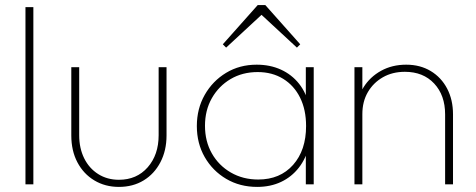

<svg xmlns="http://www.w3.org/2000/svg" viewBox="-20 -724 1869 754"><path d="M80 0V-696H111V0Z M447 10Q393 10 350.5 -15.5Q308 -41 284 -86.5Q260 -132 260 -192V-460H291V-193Q291 -142 310.5 -102.5Q330 -63 365.5 -40.5Q401 -18 447 -18Q517 -18 560 -67Q603 -116 603 -193V-460H634V-192Q634 -133 610 -87Q586 -41 544 -15.5Q502 10 447 10Z M990 10Q922 10 868.5 -21.5Q815 -53 784 -107Q753 -161 753 -229Q753 -297 784 -351.5Q815 -406 868 -438Q921 -470 988 -470Q1041 -470 1083.5 -450.5Q1126 -431 1154.5 -395Q1183 -359 1194 -309V-152Q1182 -102 1153.5 -65.5Q1125 -29 1083.5 -9.5Q1042 10 990 10ZM994 -19Q1080 -19 1131 -76.5Q1182 -134 1182 -229Q1182 -293 1158.5 -340.5Q1135 -388 1092 -414.5Q1049 -441 992 -441Q932 -441 885.5 -413.5Q839 -386 812 -338.5Q785 -291 785 -230Q785 -169 812 -121.5Q839 -74 886.5 -46.5Q934 -19 994 -19ZM1181 0V-123L1190 -237L1181 -348V-460H1212V0ZM868 -537 855 -550 992 -704H1022L1159 -550L1146 -537L997 -675H1017Z M1728 0V-275Q1728 -350 1685 -396Q1642 -442 1570 -442Q1521 -442 1483.5 -420.5Q1446 -399 1424.5 -362Q1403 -325 1403 -276L1382 -288Q1382 -340 1407.5 -381Q1433 -422 1476.5 -446Q1520 -470 1575 -470Q1630 -470 1671.5 -445Q1713 -420 1736 -376Q1759 -332 1759 -275V0ZM1372 0V-460H1403V0Z"/></svg>

Font: Outfit Thin Thin
Style: Regular
Weight: 250
Version: Version 1.100;gftools[0.9.27]